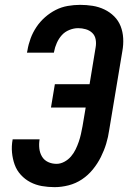

<svg xmlns="http://www.w3.org/2000/svg" viewBox="-20 -763 540 791"><path d="M205 8Q178 8 152.5 3.5Q127 -1 105 -12.5Q83 -24 66 -42.5Q49 -61 40.5 -84.5Q32 -108 29.5 -134.5Q27 -161 32 -188V-189H143V-188Q140 -170 142 -151.5Q144 -133 153 -118Q162 -103 178 -95.5Q194 -88 213 -88Q229 -88 245 -96.5Q261 -105 272.5 -118.5Q284 -132 291.5 -147.5Q299 -163 304.5 -179Q310 -195 313.5 -211Q317 -227 320 -243L333 -320H190L206 -416H349L374 -568Q377 -585 374 -601Q371 -617 360 -627.5Q349 -638 333.5 -642.5Q318 -647 302 -647Q284 -647 265.5 -639.5Q247 -632 234.5 -618Q222 -604 214 -586Q206 -568 203 -551L202 -546H91L93 -555Q97 -580 106 -604.5Q115 -629 130 -651.5Q145 -674 165.5 -692Q186 -710 209.5 -722Q233 -734 259 -738.5Q285 -743 310 -743Q336 -743 361.5 -739Q387 -735 410 -724Q433 -713 450.5 -695.5Q468 -678 477 -655Q486 -632 487.5 -605.5Q489 -579 484 -552L430 -228Q426 -199 417.5 -171Q409 -143 395.5 -116Q382 -89 362.5 -65Q343 -41 317.5 -24Q292 -7 262.5 0.5Q233 8 205 8Z"/></svg>

Font: Iosevka Custom
Style: Bold Italic
Weight: 700
Italic angle: -9°
Designer: Belleve Invis
Foundry: Belleve Invis
Version: Version 30.3.1; ttfautohint (v1.8.3)